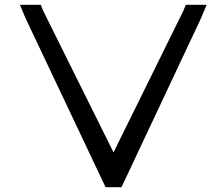

<svg xmlns="http://www.w3.org/2000/svg" viewBox="-20 -760 924 800"><path d="M86 -685 63 -740H150L160 -715L453 -125L744 -715L754 -740H841L818 -685L498 -5L486 20H420L408 -5Z"/></svg>

Font: Nordica Advanced
Style: RegularExtended
Weight: 300
Version: Version 1.07